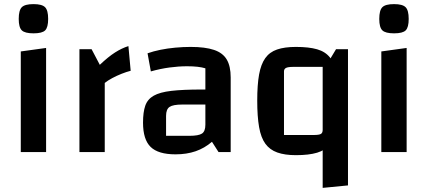

<svg xmlns="http://www.w3.org/2000/svg" viewBox="-20 -739 2077 933"><path d="M81 -489 204 -506V0H81ZM143 -577Q101 -577 86 -591.5Q71 -606 71 -647Q71 -689 86 -704Q101 -719 143 -719Q184 -719 199 -704Q214 -689 214 -647Q214 -606 199.5 -591.5Q185 -577 143 -577Z M425 -500 465 -424Q506 -463 539 -484Q572 -505 604 -515L615 -395Q595 -390 571 -380.5Q547 -371 525.5 -359.5Q504 -348 489 -336V0H366V-500Z M833 11Q749 11 712 -25Q675 -61 675 -143Q675 -194 686 -225.5Q697 -257 727 -274Q757 -291 813 -297.5Q869 -304 959 -304H1008V-231H866Q821 -231 804 -219.5Q787 -208 787 -176V-79H900Q945 -79 961.5 -90Q978 -101 978 -133V-407Q946 -417 889 -417Q848 -417 803.5 -411Q759 -405 713 -392L697 -480Q725 -490 759.5 -497Q794 -504 832 -507.5Q870 -511 906 -511Q977 -511 1020 -496.5Q1063 -482 1082 -449.5Q1101 -417 1101 -363V0H1042L1010 -50Q974 -19 930.5 -4Q887 11 833 11Z M1418 15Q1364 15 1327.5 2Q1291 -11 1269.5 -40.5Q1248 -70 1239 -121.5Q1230 -173 1230 -250Q1230 -327 1239 -377Q1248 -427 1269 -456.5Q1290 -486 1326.5 -498.5Q1363 -511 1418 -511Q1481 -511 1521 -499.5Q1561 -488 1583.5 -459.5Q1606 -431 1615.5 -380.5Q1625 -330 1625 -250Q1625 -170 1615.5 -118.5Q1606 -67 1583.5 -38Q1561 -9 1521 3Q1481 15 1418 15ZM1360 -83H1504Q1530 -83 1539 -88Q1548 -93 1548 -108V-414H1405Q1380 -414 1370 -409Q1360 -404 1360 -392ZM1671 162 1548 174V-392L1613 -500H1671Z M1833 -489 1956 -506V0H1833ZM1895 -577Q1853 -577 1838 -591.5Q1823 -606 1823 -647Q1823 -689 1838 -704Q1853 -719 1895 -719Q1936 -719 1951 -704Q1966 -689 1966 -647Q1966 -606 1951.5 -591.5Q1937 -577 1895 -577Z"/></svg>

Font: Changa Medium
Style: Regular
Weight: 500
Designer: Eduardo Rodriguez Tunni
Foundry: Eduardo Rodriguez Tunni
Version: Version 3.003